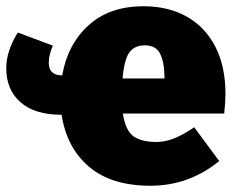

<svg xmlns="http://www.w3.org/2000/svg" viewBox="-30 -574 756 614"><path d="M687 -211H363Q371 -157 396.5 -138.5Q422 -120 470 -120Q498 -120 527 -131.5Q556 -143 591 -167L671 -59Q574 20 451 20Q326 20 254.5 -41Q183 -102 167 -207Q81 -207 35.5 -247Q-10 -287 -10 -356Q-10 -411 27 -470L139 -428Q126 -398 126 -373Q126 -333 169 -333Q186 -432 253 -493Q320 -554 429 -554Q508 -554 567 -521Q626 -488 658.5 -425Q691 -362 691 -274Q691 -249 687 -211ZM496 -330Q495 -377 481.5 -403Q468 -429 433 -429Q400 -429 383.5 -406Q367 -383 362 -323H496Z"/></svg>

Font: FiraGO Heavy
Style: Regular
Weight: 900
Designer: bBox Type
Foundry: bBox Type GmbH
Version: Version 1.001